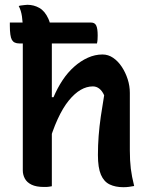

<svg xmlns="http://www.w3.org/2000/svg" viewBox="-20 -775 640 800"><path d="M21 -681H360Q375 -681 381 -668.5Q387 -656 387 -627Q387 -620 386.5 -611Q386 -602 384 -594H60Q38 -594 29.5 -609Q21 -624 21 -669Q21 -672 21 -675Q21 -678 21 -681ZM163 4Q131 4 111.5 -5.5Q92 -15 83.5 -31Q75 -47 75 -65Q75 -148 75 -221Q75 -294 75 -363Q75 -432 75 -503.5Q75 -575 75 -655Q75 -682 71.5 -706.5Q68 -731 58 -750Q64 -752 70 -752.5Q76 -753 82.5 -754Q89 -755 94 -755Q121 -755 144 -742Q167 -729 181.5 -697Q196 -665 196 -609Q196 -530 196 -454Q196 -378 196 -302.5Q196 -227 196 -151.5Q196 -76 196 1Q189 2 184 3Q179 4 174 4Q169 4 163 4ZM179 -163 178 -370H203Q219 -408 240.5 -440.5Q262 -473 289 -497Q316 -521 346 -534.5Q376 -548 407 -548Q431 -548 451.5 -534Q472 -520 487.5 -496.5Q503 -473 512 -445Q521 -417 521 -388Q521 -348 521 -308.5Q521 -269 521 -229Q521 -189 521 -149Q521 -105 525 -72.5Q529 -40 539 0Q528 2 517.5 3.5Q507 5 494 5Q461 5 437 -6.5Q413 -18 400.5 -47Q388 -76 388 -129Q388 -169 391 -208.5Q394 -248 400 -289.5Q406 -331 414 -378Q406 -396 394 -405.5Q382 -415 367 -415Q341 -415 316 -400.5Q291 -386 266.5 -356Q242 -326 220 -278Q198 -230 179 -163Z"/></svg>

Font: Recursive Casual SemiBold
Style: Regular
Weight: 600
Version: Version 1.047